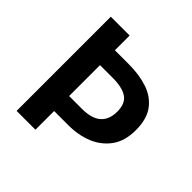

<svg xmlns="http://www.w3.org/2000/svg" viewBox="-189 -905 1068 1068"><g transform="rotate(45 345.0 -370.5)"><path d="M91 0V-741H239V-625H350Q431 -625 495.5 -603.5Q560 -582 598 -531.5Q636 -481 636 -393Q636 -308 597 -254Q558 -200 494 -173.5Q430 -147 350 -147H239V0ZM239 -265H339Q416 -265 453 -297.5Q490 -330 490 -393Q490 -457 452 -482.5Q414 -508 339 -508H239Z"/></g></svg>

Font: Noto Sans HK Thin
Style: Bold
Weight: 700
Version: Version 2.004-H2;hotconv 1.0.118;makeotfexe 2.5.65603